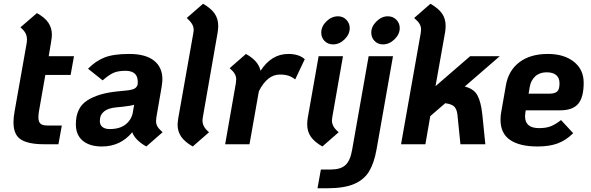

<svg xmlns="http://www.w3.org/2000/svg" viewBox="-20 -770 3155 1025"><path d="M188 -176Q185 -158 185 -144Q185 -120 196 -110Q207 -100 232 -100H310L292 0H214Q132 0 92 -25Q52 -50 52 -117Q52 -143 58 -176L123 -543Q124 -549 124 -559Q124 -578 116 -593Q108 -608 89 -624L177 -700Q219 -677 238 -649Q257 -621 257 -584Q257 -573 253 -547L240 -470H375L357 -370H222Z M813 -124Q813 -107 821 -94Q829 -81 848 -64L761 12Q701 -22 686 -64Q623 12 524 12Q459 12 422 -18.5Q385 -49 385 -107Q385 -194 444.5 -233Q504 -272 607 -282L656 -287Q685 -290 698 -297Q711 -304 715 -320Q722 -392 650 -392Q610 -392 585.5 -381Q561 -370 528 -341L450 -403Q490 -444 537.5 -463Q585 -482 670 -482Q757 -482 802 -446.5Q847 -411 847 -346Q847 -335 843 -307L815 -145Q813 -129 813 -124ZM689 -169 696 -211Q680 -205 633 -200L602 -197Q513 -189 513 -124Q513 -103 527 -92Q541 -81 565 -81Q620 -81 651 -106Q682 -131 689 -169Z M928 -105Q928 -115 932 -141L1012 -593Q1014 -605 1014 -609Q1014 -627 1005 -642Q996 -657 977 -674L1064 -750Q1106 -726 1125.5 -698Q1145 -670 1145 -632Q1145 -617 1142 -597L1063 -145Q1061 -133 1061 -128Q1061 -109 1069.5 -94Q1078 -79 1096 -64L1009 12Q967 -12 947.5 -40Q928 -68 928 -105Z M1607 -454 1556 -346Q1538 -360 1519.5 -366Q1501 -372 1474 -372Q1407 -372 1362 -283L1312 0H1182L1239 -325Q1241 -339 1241 -345Q1241 -362 1233 -376Q1225 -390 1206 -406L1293 -482Q1327 -463 1346 -441Q1365 -419 1371 -392Q1429 -482 1519 -482Q1576 -482 1607 -454Z M1695 -595Q1695 -629 1722.5 -656Q1750 -683 1785 -683Q1811 -683 1829 -664.5Q1847 -646 1847 -620Q1847 -587 1819.5 -560Q1792 -533 1758 -533Q1731 -533 1713 -551Q1695 -569 1695 -595ZM1620 -106Q1620 -122 1623 -141L1681 -470H1811L1754 -145Q1752 -133 1752 -128Q1752 -110 1760.5 -95Q1769 -80 1788 -64L1701 12Q1659 -12 1639.5 -40Q1620 -68 1620 -106Z M1962 -596Q1962 -628 1989.5 -655.5Q2017 -683 2051 -683Q2078 -683 2096 -664.5Q2114 -646 2114 -620Q2114 -587 2086 -560Q2058 -533 2024 -533Q1998 -533 1980 -551Q1962 -569 1962 -596ZM1693 135H1745Q1798 135 1824 111.5Q1850 88 1860 29L1948 -470H2078L1990 29Q1977 101 1950.5 145Q1924 189 1871 212Q1818 235 1727 235H1675Z M2555 -158 2571 0H2438L2422 -158Q2419 -185 2406.5 -199.5Q2394 -214 2357 -219L2277 -150L2251 0H2121L2226 -593Q2228 -605 2228 -611Q2228 -629 2219.5 -643Q2211 -657 2191 -674L2278 -750Q2321 -725 2340 -697.5Q2359 -670 2359 -632Q2359 -615 2356 -597L2305 -310L2490 -470H2648L2461 -308Q2510 -296 2529 -260.5Q2548 -225 2555 -158Z M2785 -172Q2783 -156 2783 -149Q2783 -86 2858 -86Q2893 -86 2918 -95Q2943 -104 2975 -129L3040 -59Q3002 -21 2957.5 -4.5Q2913 12 2850 12Q2754 12 2703 -23Q2652 -58 2652 -131Q2652 -153 2656 -173L2681 -316Q2695 -394 2753 -438Q2811 -482 2905 -482Q2991 -482 3043.5 -440.5Q3096 -399 3096 -328Q3096 -250 3066.5 -215.5Q3037 -181 2970 -181H2787ZM2808 -306 2802 -270H2913Q2941 -270 2954 -281Q2967 -292 2967 -325Q2967 -354 2949.5 -369Q2932 -384 2898 -384Q2861 -384 2837.5 -362.5Q2814 -341 2808 -306Z"/></svg>

Font: KoHo
Style: Bold Italic
Weight: 700
Italic angle: -10°
Version: Version 1.000; ttfautohint (v1.6)